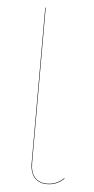

<svg xmlns="http://www.w3.org/2000/svg" viewBox="-51 -712 367 753"><g transform="rotate(5 132.5 -335.5)"><path d="M229 -21 230 -19Q202.1 8.8 163.1 8.8Q132.3 8.8 114.3 -10.7Q96.2 -30.3 96.2 -69.8V-680.2H98.1V-69.8Q98.1 -30.8 115.5 -12Q132.8 6.8 163.1 6.8Q201.2 6.8 229 -21Z"/></g></svg>

Font: Fira Sans Compressed Two
Style: Regular
Weight: 100
Width: 1
Designer: Carrois Corporate & Edenspiekermann AG
Foundry: Carrois Corporate GbR & Edenspiekermann AG
Version: Version 4.203;PS 004.203;hotconv 1.0.88;makeotf.lib2.5.64775